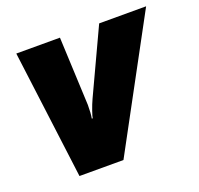

<svg xmlns="http://www.w3.org/2000/svg" viewBox="-102 -665 806 777"><g transform="rotate(-20 301.0 -276.5)"><path d="M113.8 0 43 -553.2H231L244.1 -258.8Q244.1 -223.1 240.2 -201.2H244.1Q244.6 -208 252.9 -231.9Q261.2 -255.9 270.5 -275.9Q279.8 -295.9 399.9 -553.2H602.1L303.2 0Z"/></g></svg>

Font: Open Sans Extrabold
Style: Italic
Weight: 800
Italic angle: -12°
Foundry: Ascender Corporation
Version: Version 1.10